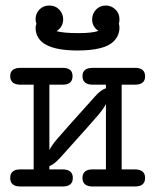

<svg xmlns="http://www.w3.org/2000/svg" viewBox="-20 -676 565 696"><path d="M54 -62H102V-369H55Q17 -369 17 -400Q17 -430 54 -430H208Q243 -430 243 -400Q243 -369 207 -369H159V-132Q166 -147 186.5 -171.5Q207 -196 325 -327Q345 -350 364 -356V-369H317Q279 -369 279 -400Q279 -430 316 -430H470Q506 -430 506 -399Q506 -369 469 -369H421V-62H468Q506 -62 506 -31Q506 0 469 0H316Q279 0 279 -31Q279 -62 316 -62H364V-299Q357 -284 336.5 -259.5Q316 -235 198 -104Q175 -79 159 -74V-62H206Q244 -62 244 -31Q244 0 207 0H54Q17 0 17 -31Q17 -62 54 -62ZM109 -576Q109 -580 110.5 -584.5Q112 -589 112 -590Q109 -598 109 -607Q109 -627 123 -641.5Q137 -656 159 -656Q181 -656 195 -641Q209 -626 209 -606Q209 -579 185 -563Q211 -556 261 -556H266Q314 -556 337 -564Q314 -579 314 -606Q314 -626 328 -641Q342 -656 364 -656Q383 -656 398 -642Q413 -628 413 -607Q413 -596 411 -590Q413 -583 413 -576Q413 -547 392 -526Q359 -493 261 -493Q109 -493 109 -576Z"/></svg>

Font: CMU Typewriter Text
Style: Regular
Weight: 500
Monospace: yes
Version: Version 0.7.0